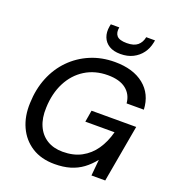

<svg xmlns="http://www.w3.org/2000/svg" viewBox="-162 -1052 1092 1192"><g transform="rotate(20 383.5 -455.5)"><path d="M332 12Q244 12 182 -27.5Q120 -67 88.5 -136Q57 -205 61 -293Q64 -385 95 -461.5Q126 -538 181 -594Q236 -650 309.5 -681Q383 -712 470 -712Q591 -712 662.5 -654.5Q734 -597 739 -495H625Q620 -553 577.5 -586.5Q535 -620 457 -620Q372 -620 307 -579.5Q242 -539 205 -466.5Q168 -394 165 -299Q162 -231 184 -181Q206 -131 249.5 -104Q293 -77 354 -77Q425 -77 477 -105Q529 -133 563.5 -183Q598 -233 616 -301H423L436 -378H731L664 0H573L583 -107Q552 -68 516 -41.5Q480 -15 435 -1.5Q390 12 332 12ZM483 -770Q437 -770 408 -788Q379 -806 367 -837Q355 -868 362 -908L365 -923H421Q414 -887 431 -867Q448 -847 497 -847Q544 -847 568 -867Q592 -887 599 -923H657L654 -907Q646 -867 623.5 -836.5Q601 -806 565.5 -788Q530 -770 483 -770Z"/></g></svg>

Font: DM Sans 16pt Medium
Style: Italic
Weight: 500
Italic angle: -10°
Version: Version 4.004;gftools[0.9.30]